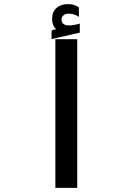

<svg xmlns="http://www.w3.org/2000/svg" viewBox="-20 -916 640 936"><path d="M356.5 -725V0H250V-725ZM231.5 -767.5 253.5 -774Q234 -791.5 234 -823.5Q234 -858.5 255.5 -877.2Q277 -896 312 -896Q328.5 -896 340.8 -892Q353 -888 364.5 -880V-833.5Q355.5 -840.5 342.5 -845Q329.5 -849.5 314.5 -849.5Q299 -849.5 289.5 -841.5Q280 -833.5 280 -821Q280 -792 317.5 -792Q337 -792 369 -801V-757L231.5 -725.5Z"/></svg>

Font: JuliaMono
Style: Bold
Weight: 700
Monospace: yes
Designer: cormullion
Foundry: corm
Version: Version 0.055; ttfautohint (v1.8.4)